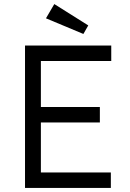

<svg xmlns="http://www.w3.org/2000/svg" viewBox="-20 -924 639 944"><path d="M103 0V-700H527V-624H181V-398H471V-322H181V-76H525V0ZM390 -757 206 -834 247 -904 414 -799Z"/></svg>

Font: Mach Light
Style: Regular
Weight: 300
Version: Version 1.002